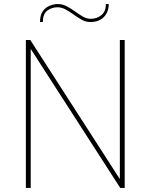

<svg xmlns="http://www.w3.org/2000/svg" viewBox="-20 -930 705 950"><path d="M108 0V-732H130L573 -44V-732H597V0H575L132 -688V0ZM178 -821Q178 -855 191.5 -874Q205 -893 225.5 -901.5Q246 -910 266 -910Q289 -910 310 -899Q331 -888 351 -873.5Q371 -859 390 -848Q409 -837 429 -837Q460 -837 482 -855.5Q504 -874 504 -910H518Q518 -871 494 -846Q470 -821 427 -821Q405 -821 385 -832Q365 -843 345 -857.5Q325 -872 305 -883Q285 -894 264 -894Q236 -894 214 -877.5Q192 -861 192 -821Z"/></svg>

Font: Exo Thin Thin
Style: Regular
Weight: 250
Version: Version 2.000